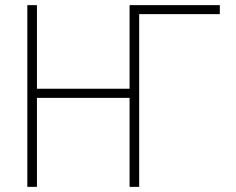

<svg xmlns="http://www.w3.org/2000/svg" viewBox="-20 -731 923 751"><path d="M839.8 -710.9V-675.8H522.9L500 -710.9ZM496.1 -383.8V-348.1H113.3V-383.8ZM124.5 -710.9V0H86.9V-710.9ZM524.4 -710.9V0H486.8V-710.9Z"/></svg>

Font: Roboto Condensed ExtraLight
Style: Regular
Weight: 250
Designer: Christian Robertson
Foundry: Google
Version: Version 3.008; 2023